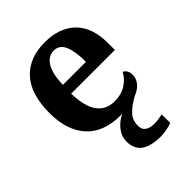

<svg xmlns="http://www.w3.org/2000/svg" viewBox="-224 -664 1018 1018"><g transform="rotate(-45 285.5 -154.5)"><path d="M378 240Q305 240 267 213.5Q229 187 229 130Q229 91 255 58.5Q281 26 318 10Q315 10 312 10Q309 10 306 10Q179 10 113 -62.5Q47 -135 47 -265Q47 -406 112 -477.5Q177 -549 295 -549Q404 -549 466.5 -488Q529 -427 529 -308V-257H201Q204 -157 238.5 -111Q273 -65 335 -65Q387 -65 423 -88.5Q459 -112 476 -146Q490 -139 496.5 -126.5Q503 -114 503 -97Q503 -80 495 -63.5Q487 -47 471.5 -33.5Q456 -20 431 -10Q384 16 357.5 43.5Q331 71 331 115Q331 143 350.5 155.5Q370 168 400 168Q414 168 429.5 166Q445 164 463 160V224Q447 231 420.5 235.5Q394 240 378 240ZM376 -321Q376 -398 358 -441Q340 -484 297 -484Q255 -484 230 -442.5Q205 -401 203 -321Z"/></g></svg>

Font: Noto Serif Vithkuqi
Style: Bold
Weight: 700
Version: Version 1.005